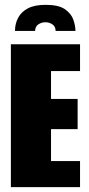

<svg xmlns="http://www.w3.org/2000/svg" viewBox="-20 -774 368 794"><path d="M169 -754Q223 -754 249 -735.5Q275 -717 283.5 -692Q292 -667 292 -646H210Q210 -664 197 -673Q184 -682 168 -682Q152 -682 139 -673.5Q126 -665 125 -646H42Q42 -676 55 -700.5Q68 -725 95.5 -739.5Q123 -754 169 -754ZM25 0V-591H311V-480H191V-365H301V-240H191V-108H311V0Z"/></svg>

Font: Alumni Sans Thin Black
Style: Regular
Weight: 900
Version: Version 1.018